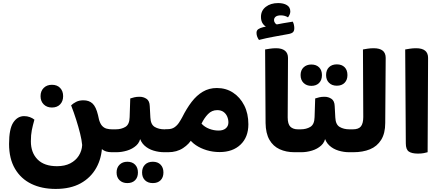

<svg xmlns="http://www.w3.org/2000/svg" viewBox="-20 -991 2871 1250"><path d="M515 -47Q512 -80 501.5 -122Q491 -164 476 -211.5Q461 -259 443 -305Q455 -317 475 -327.5Q495 -338 523 -338Q560 -338 582.5 -317Q605 -296 618 -242Q630 -194 636.5 -147.5Q643 -101 645 -47Q643 37 607 101.5Q571 166 505 202.5Q439 239 342 239Q252 239 184 206Q116 173 77.5 107.5Q39 42 39 -54Q39 -152 66.5 -193.5Q94 -235 137 -235Q157 -235 174.5 -228.5Q192 -222 204 -212Q193 -173 187 -143Q181 -113 181 -71Q181 3 224.5 47Q268 91 351 91Q402 91 437.5 72.5Q473 54 493 22.5Q513 -9 515 -47ZM708 0Q666 0 643.5 -20Q621 -40 603 -79L623 -218Q631 -187 644 -172.5Q657 -158 674 -153.5Q691 -149 709 -149H725V0ZM725 0V-149Q734 -136 738.5 -117.5Q743 -99 743 -75Q743 -51 738.5 -32Q734 -13 725 0ZM318 -291Q285 -291 264.5 -311.5Q244 -332 244 -365Q244 -398 264.5 -418.5Q285 -439 318 -439Q352 -439 371.5 -418.5Q391 -398 391 -365Q391 -332 371.5 -311.5Q352 -291 318 -291Z M709 0V-149H733Q770 -149 796.5 -165Q823 -181 824 -228L828 -350Q840 -354 854.5 -357.5Q869 -361 889 -361Q914 -361 934 -347.5Q954 -334 955 -300L959 -226Q961 -180 987.5 -164.5Q1014 -149 1051 -149H1072V0H1049Q1014 0 979.5 -10.5Q945 -21 920.5 -43.5Q896 -66 887 -103L896 -104Q892 -66 867 -43.5Q842 -21 807 -10.5Q772 0 738 0ZM1072 0V-149Q1080 -136 1084.5 -117.5Q1089 -99 1089 -75Q1089 -51 1084.5 -32Q1080 -13 1072 0ZM809 201Q778 201 758.5 182.5Q739 164 739 132Q739 100 758.5 81Q778 62 809 62Q841 62 859.5 81Q878 100 878 132Q878 164 859.5 182.5Q841 201 809 201ZM975 201Q943 201 924 182.5Q905 164 905 132Q905 100 924 81Q943 62 975 62Q1007 62 1025.5 81Q1044 100 1044 132Q1044 164 1025.5 182.5Q1007 201 975 201Z M1056 0V-150H1071Q1098 -150 1115.5 -162Q1133 -174 1145 -192Q1157 -210 1166 -227Q1195 -285 1227.5 -327.5Q1260 -370 1300.5 -394Q1341 -418 1392 -418Q1451 -418 1497 -388Q1543 -358 1570 -305Q1597 -252 1597 -182Q1597 -98 1546 -49.5Q1495 -1 1410 -1Q1366 -1 1326 -13Q1286 -25 1255 -46Q1224 -67 1208 -94L1233 -92Q1213 -54 1172 -27Q1131 0 1075 0ZM1403 -141Q1433 -141 1450 -155.5Q1467 -170 1467 -194Q1467 -214 1459 -232.5Q1451 -251 1435 -262.5Q1419 -274 1394 -274Q1359 -274 1334 -248Q1309 -222 1292 -186Q1312 -164 1342 -152.5Q1372 -141 1403 -141Z M1855 -614 1853 -227Q1853 -183 1870.5 -166Q1888 -149 1920 -149H1937V0H1897Q1843 0 1800.5 -19.5Q1758 -39 1734 -81Q1710 -123 1709 -190L1706 -669Q1717 -671 1737 -674Q1757 -677 1778 -677Q1815 -677 1835 -661Q1855 -645 1855 -614ZM1937 0V-149Q1945 -135 1949.5 -117Q1954 -99 1954 -75Q1954 -51 1949.5 -31.5Q1945 -12 1937 0ZM1791 -971Q1826 -971 1848 -957.5Q1870 -944 1870 -916Q1870 -906 1865.5 -896Q1861 -886 1855 -878Q1846 -884 1834 -887.5Q1822 -891 1809 -891Q1786 -891 1775 -882.5Q1764 -874 1764 -860Q1764 -849 1771.5 -840Q1779 -831 1794 -828L1726 -810Q1705 -818 1692 -835.5Q1679 -853 1679 -881Q1679 -922 1710.5 -946.5Q1742 -971 1791 -971ZM1886 -850Q1891 -841 1893.5 -829.5Q1896 -818 1896 -808Q1896 -790 1887.5 -781.5Q1879 -773 1856 -769Q1812 -761 1762.5 -752Q1713 -743 1666 -731Q1660 -739 1655 -751Q1650 -763 1650 -777Q1650 -793 1661.5 -801Q1673 -809 1693 -814Q1725 -821 1758.5 -827.5Q1792 -834 1824.5 -840Q1857 -846 1886 -850Z M1913 0V-149H1937Q1974 -149 2000.5 -165Q2027 -181 2028 -228L2032 -350Q2044 -354 2058.5 -357.5Q2073 -361 2093 -361Q2118 -361 2138 -347.5Q2158 -334 2159 -300L2163 -226Q2165 -180 2191.5 -164.5Q2218 -149 2255 -149H2276V0H2253Q2218 0 2183.5 -10.5Q2149 -21 2124.5 -43.5Q2100 -66 2091 -103L2100 -104Q2096 -66 2071 -43.5Q2046 -21 2011 -10.5Q1976 0 1942 0ZM2276 0V-149Q2284 -136 2288.5 -117.5Q2293 -99 2293 -75Q2293 -51 2288.5 -32Q2284 -13 2276 0ZM2007 -432Q1976 -432 1956.5 -451Q1937 -470 1937 -502Q1937 -534 1956.5 -552.5Q1976 -571 2007 -571Q2039 -571 2057.5 -552.5Q2076 -534 2076 -502Q2076 -470 2057.5 -451Q2039 -432 2007 -432ZM2173 -433Q2141 -433 2122 -452Q2103 -471 2103 -502Q2103 -535 2122 -553.5Q2141 -572 2173 -572Q2205 -572 2223.5 -553.5Q2242 -535 2242 -502Q2242 -471 2223.5 -452Q2205 -433 2173 -433Z M2260 0V-149H2277Q2315 -149 2330 -168.5Q2345 -188 2345 -229L2343 -669Q2353 -671 2372.5 -674Q2392 -677 2413 -677Q2491 -677 2491 -614L2488 -190Q2488 -123 2461.5 -80.5Q2435 -38 2388.5 -19Q2342 0 2280 0Z M2701 9Q2661 9 2641.5 -4.5Q2622 -18 2622 -58L2618 -669Q2629 -671 2648.5 -674Q2668 -677 2689 -677Q2767 -677 2767 -614L2764 0Q2755 3 2738.5 6Q2722 9 2701 9Z"/></svg>

Font: Baloo Bhaijaan 2
Style: Bold
Weight: 700
Designer: Sanskriti Dholi, Noopur Datye and Ek Type
Foundry: Ek Type
Version: Version 1.701